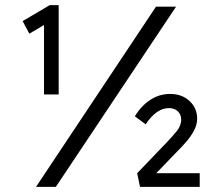

<svg xmlns="http://www.w3.org/2000/svg" viewBox="-20 -726 834 746"><path d="M151 -359V-629L94 -595L68 -644L173 -706H208V-359ZM120 0 586 -700H664L197 0ZM524 0 513 -53 630 -175Q647 -193 665.5 -215Q684 -237 684 -261Q684 -281 671 -293.5Q658 -306 636 -306Q588 -306 546 -243L504 -274Q527 -313 562.5 -337Q598 -361 641 -361Q687 -361 716.5 -333.5Q746 -306 746 -265Q746 -241 733.5 -218Q721 -195 703.5 -175Q686 -155 669 -138L587 -53H756V0Z"/></svg>

Font: Lexend Deca Light
Style: Regular
Weight: 300
Designer: Bonnie Shaver-Troup, Thomas Jockin
Foundry: Lexend
Version: Version 1.008; ttfautohint (v1.8.4.7-5d5b)